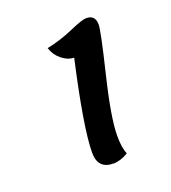

<svg xmlns="http://www.w3.org/2000/svg" viewBox="-91 -779 513 576"><g transform="rotate(-20 166.0 -491.0)"><path d="M176 -272Q126 -272 126 -324Q126 -402 173 -611Q153 -611 134 -626.5Q115 -642 108 -665Q152 -674 193 -692Q234 -710 247 -710Q276 -710 276 -679Q276 -659 245 -531Q214 -403 214 -346Q214 -308 223 -287Q198 -272 176 -272Z"/></g></svg>

Font: Lemonada Light
Style: Regular
Weight: 300
Designer: Mohamed Gaber (Arabic), Eduardo Tunni (Latin)
Foundry: Kief Type Foundry
Version: Version 4.004